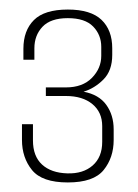

<svg xmlns="http://www.w3.org/2000/svg" viewBox="-20 -618 288 402"><path d="M122 -236Q68 -236 47 -262Q26 -288 26 -325V-358H49V-324Q49 -291 68 -273.5Q87 -256 121 -255Q154 -254 174 -271.5Q194 -289 194 -321V-354Q194 -383 173.5 -400Q153 -417 118 -417H76V-435H118Q153 -435 172.5 -455Q192 -475 192 -501V-520Q192 -545 175 -562.5Q158 -580 122 -580Q86 -580 69 -562Q52 -544 52 -517V-493H29V-516Q29 -554 51 -576Q73 -598 122 -598Q170 -598 192.5 -576.5Q215 -555 215 -517V-503Q215 -470 196.5 -451.5Q178 -433 155 -426Q187 -420 202.5 -398.5Q218 -377 218 -347V-325Q218 -288 197 -262Q176 -236 122 -236Z"/></svg>

Font: Alumni Sans Thin Thin
Style: Regular
Weight: 250
Version: Version 1.018